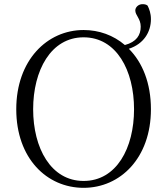

<svg xmlns="http://www.w3.org/2000/svg" viewBox="-20 -886 802 921"><path d="M139 -362C139 -548 224 -707 381 -707C539 -707 623 -548 623 -362C623 -176 539 -18 381 -18C224 -18 139 -176 139 -362ZM381 -742C206 -742 58 -597 58 -362C58 -126 205 15 381 15C557 15 704 -128 704 -362C704 -488 663 -587 598 -652C669 -675 704 -732 704 -794C704 -822 696 -843 688 -859C681 -865 672 -866 663 -866C644 -866 629 -851 629 -836C629 -812 655 -797 655 -758C655 -718 635 -685 579 -670C524 -717 455 -742 381 -742Z"/></svg>

Font: Noto Serif SC Light
Style: Regular
Weight: 300
Designer: Ryoko NISHIZUKA 西塚涼子 (kana & ideographs); Frank Grießhammer (Latin, Greek & Cyrillic); Wenlong ZHANG 张文龙 (bopomofo); San
Foundry: Adobe
Version: Version 2.001;hotconv 1.1.0;makeotfexe 2.6.0